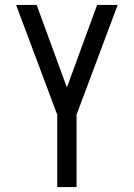

<svg xmlns="http://www.w3.org/2000/svg" viewBox="-20 -540 540 775"><path d="M211 215V-77L45 -520H128L250 -187L372 -520H455L289 -77V215Z"/></svg>

Font: Iosevka www.saffi
Style: Regular
Weight: 400
Monospace: yes
Designer: Belleve Invis
Foundry: Belleve Invis
Version: Version 22.0.2; ttfautohint (v1.8.3)